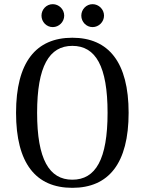

<svg xmlns="http://www.w3.org/2000/svg" viewBox="-20 -888 694 921"><path d="M233 -758C263 -758 288 -783 288 -813C288 -843 263 -868 233 -868C203 -868 179 -843 179 -813C179 -783 203 -758 233 -758ZM424 -758C454 -758 479 -783 479 -813C479 -843 454 -868 424 -868C394 -868 370 -843 370 -813C370 -783 394 -758 424 -758ZM327 13C501 13 597 -104 597 -347C597 -589 501 -707 327 -707C152 -707 57 -589 57 -347C57 -104 152 13 327 13ZM327 -26C216 -26 158 -124 158 -347C158 -570 216 -668 327 -668C439 -668 496 -570 496 -347C496 -124 439 -26 327 -26Z"/></svg>

Font: Arima Koshi Medium
Style: Regular
Weight: 500
Designer: Joana Correia and Natanael Gama
Foundry: NDISCOVER
Version: Version 1.019;PS 001.019;hotconv 1.0.88;makeotf.lib2.5.64775